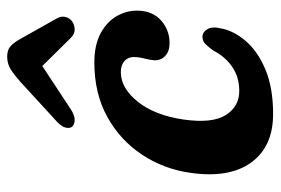

<svg xmlns="http://www.w3.org/2000/svg" viewBox="-140 -610 763 522"><g transform="rotate(-90 241.0 -349.5)"><path d="M305.5 -402Q262 -402 225 -356Q188 -310 176.5 -231.5Q165.5 -153 188.8 -116.5Q212 -80 254 -80Q291.5 -80 319.2 -98.8Q347 -117.5 364 -150.5Q372.5 -162 380.8 -171Q389 -180 401.5 -180Q414 -180 422 -167Q430 -154 424.5 -131Q418.5 -96 390.5 -63Q362.5 -30 312.8 -9Q263 12 191.5 12Q103 12 59.8 -47.5Q16.5 -107 31.5 -212Q41.5 -284.5 80.8 -344Q120 -403.5 183.8 -438.8Q247.5 -474 331.5 -474Q379.5 -474 411.2 -456.8Q443 -439.5 458.2 -412.2Q473.5 -385 472.5 -355Q471.5 -315 445.5 -292.2Q419.5 -269.5 384.5 -269.5Q362.5 -269.5 350 -280.8Q337.5 -292 337.5 -309.5Q338 -321.5 342 -336.2Q346 -351 346.5 -366.5Q346.5 -382.5 335.5 -392.2Q324.5 -402 305.5 -402ZM203.5 -537.5Q188 -527.5 175.8 -527.5Q163.5 -527.5 157 -534.5Q152 -540.5 154.5 -551.8Q157 -563 171 -576L279.5 -675.5Q298 -692 313.2 -701.5Q328.5 -711 347.5 -711Q366 -711 376.2 -701.5Q386.5 -692 395.5 -675.5L451.5 -576Q458.5 -563 455.2 -551.8Q452 -540.5 443.5 -534.5Q433.5 -527.5 421.2 -527.5Q409 -527.5 399 -537.5L322 -615.5Z"/></g></svg>

Font: Fraunces 9pt SuperSoft SemiBold
Style: Italic
Weight: 600
Italic angle: -16°
Version: Version 1.000;[0bf87f6ff]